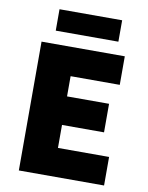

<svg xmlns="http://www.w3.org/2000/svg" viewBox="-90 -889 737 954"><g transform="rotate(10 278.0 -412.0)"><path d="M72 0V-650H492V-506H244V-404H456V-260H244V-144H502V0ZM132 -716V-824H448V-716Z"/></g></svg>

Font: Assistant ExtraBold
Style: Regular
Weight: 800
Designer: Hebrew By Ben Nathan, Latin by Paul Hunt
Version: Version 3.000